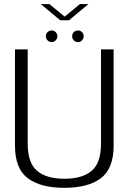

<svg xmlns="http://www.w3.org/2000/svg" viewBox="-20 -917 650 942"><path d="M295.5 4.5Q412.5 4.5 475 -42.8Q537.5 -90 537.5 -202.5V-674.5H475.5V-211.5Q475.5 -118 429.8 -79Q384 -40 295.5 -40Q207.5 -40 161.8 -79Q116 -118 116 -211.5V-674.5H53.5V-202.5Q53.5 -90 116 -42.8Q178.5 4.5 295.5 4.5ZM233.5 -710.5Q245 -710.5 253.2 -719Q261.5 -727.5 261.5 -739Q261.5 -751 253.2 -759.2Q245 -767.5 233.5 -767.5Q221.5 -767.5 213.2 -759.2Q205 -751 205 -739Q205 -727.5 213.2 -719Q221.5 -710.5 233.5 -710.5ZM362.5 -710.5Q374.5 -710.5 382.5 -719Q390.5 -727.5 390.5 -739Q390.5 -751 382.5 -759.2Q374.5 -767.5 362.5 -767.5Q350.5 -767.5 342.2 -759.2Q334 -751 334 -739Q334 -727.5 342.2 -719Q350.5 -710.5 362.5 -710.5ZM275.5 -817.5H318.5L414 -897H372L297.5 -835.5L222 -897H180Z"/></svg>

Font: Anybody Light
Style: Regular
Weight: 300
Designer: Tyler Finck
Foundry: Etcetera Type Company
Version: Version 1.111; ttfautohint (v1.8.4)